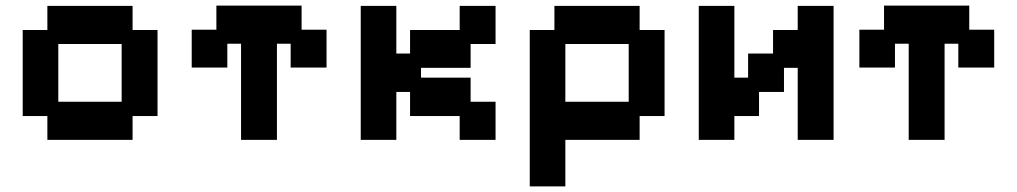

<svg xmlns="http://www.w3.org/2000/svg" viewBox="-20 -488 3628 685"><path d="M149 11V-74H61V-381H149V-467H453V-381H542V-74H453V11ZM188 -125H414V-331H188Z M840 11V-332H791V-247H664V-382H752V-468H1056V-382H1145V-247H1017V-332H968V11Z M1267 11V-467H1394V-297H1443V-381H1620V-467H1748V-331H1659V-246H1482V-211H1659V-125H1748V11H1620V-74H1443V-160H1394V11Z M1870 177V-381H1958V-467H2262V-381H2351V-74H2262V11H1997V177ZM1997 -125H2223V-331H1997Z M2473 11V-467H2600V-211H2649V-297H2738V-381H2826V-467H2954V11H2826V-246H2777V-160H2688V-74H2600V11Z M3222 11V-332H3173V-247H3046V-382H3134V-468H3438V-382H3527V-247H3399V-332H3350V11Z"/></svg>

Font: Pixelify Sans
Style: Bold
Weight: 700
Designer: Stefie Justprince
Foundry: Typecalism Foundryline
Version: Version 1.000